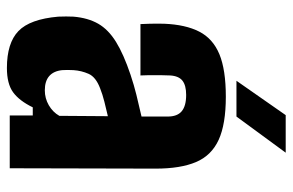

<svg xmlns="http://www.w3.org/2000/svg" viewBox="-162 -656 827 542"><g transform="rotate(90 251.0 -385.5)"><path d="M172.5 8Q102 8 68.2 -24.5Q34.5 -57 27.5 -137Q27 -145.5 27 -159Q27 -172.5 27.5 -180Q31 -221 47.5 -249.8Q64 -278.5 98.8 -300Q133.5 -321.5 191.5 -341Q221.5 -351 248 -357.5Q274.5 -364 309.5 -372V-446Q309.5 -473 294.5 -485.5Q279.5 -498 248.5 -498Q221.5 -498 208.2 -487.5Q195 -477 193.5 -453Q193 -447.5 192.8 -428.2Q192.5 -409 192.8 -390.5Q193 -372 193.5 -369H48.5Q48 -375 47.5 -395.5Q47 -416 47.5 -436Q50 -496.5 69.8 -535Q89.5 -573.5 133.5 -591.8Q177.5 -610 253.5 -610Q331 -610 375.2 -589.8Q419.5 -569.5 438 -525.8Q456.5 -482 456.5 -412L455.5 0H306.5V-65H283.5Q265 -27 241 -9.5Q217 8 172.5 8ZM235.5 -99Q258 -99 277.5 -110.2Q297 -121.5 307.5 -140L308.5 -277Q288.5 -272.5 267.8 -267.2Q247 -262 229.5 -255Q198 -243 189 -222.8Q180 -202.5 178.5 -180Q178 -167.5 178 -163Q178 -158.5 178.5 -148Q181 -124 195.2 -111.5Q209.5 -99 235.5 -99ZM208.5 -640 305.5 -779H411.5L309.5 -640Z"/></g></svg>

Font: Big Shoulders Text Thin Black
Style: Regular
Weight: 900
Version: Version 2.002